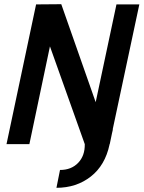

<svg xmlns="http://www.w3.org/2000/svg" viewBox="-20 -687 684 915"><path d="M218 -466 120 0H11L152 -666L272 -667L436 -200L535 -666H644L517 -70H518L514 -53L503 0H502V2Q481 101 412.5 154.5Q344 208 249 208L266 123Q320 123 352.5 89Q385 55 384 0Z"/></svg>

Font: Epunda Sans SemiBold
Style: Italic
Weight: 600
Italic angle: -12.0243°
Designer: Simon Atzbach
Foundry: typofactur
Version: Version 2.204; ttfautohint (v1.8.4.7-5d5b)